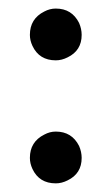

<svg xmlns="http://www.w3.org/2000/svg" viewBox="-20 -466 257 442"><path d="M48.8 -102.5Q48.8 -139.6 82 -156.2Q94.7 -163.1 108.4 -163.1Q145.5 -163.1 162.1 -129.9Q168 -116.2 168 -102.5Q168 -66.4 135.7 -50.8Q122.1 -43.9 108.4 -43.9Q70.3 -43.9 54.7 -77.1Q48.8 -89.8 48.8 -102.5ZM48.8 -385.7Q48.8 -422.9 82 -439.5Q94.7 -446.3 108.4 -446.3Q145.5 -446.3 162.1 -413.1Q168 -399.4 168 -385.7Q168 -349.6 135.7 -334Q122.1 -327.1 108.4 -327.1Q70.3 -327.1 54.7 -360.4Q48.8 -373 48.8 -385.7Z"/></svg>

Font: Post No Bills Colombo
Style: Bold
Weight: 700
Designer: Kosala Senevirathne, Siva Puranthara, Lasantha Premarathna, Tharique Azeez
Foundry: Mooniak
Version: Version 1.220 ; ttfautohint (v1.6)